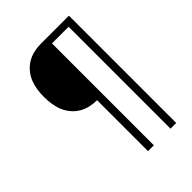

<svg xmlns="http://www.w3.org/2000/svg" viewBox="-215 -832 930 930"><g transform="rotate(-45 250.0 -367.5)"><path d="M239 0V-349Q215 -349 191 -354.5Q167 -360 146 -372.5Q125 -385 109 -404.5Q93 -424 84 -446.5Q75 -469 71.5 -493.5Q68 -518 68 -542Q68 -567 71.5 -591Q75 -615 84 -637.5Q93 -660 109 -679.5Q125 -699 146 -711.5Q167 -724 191 -729.5Q215 -735 239 -735H432V0H393V-698H279V0Z"/></g></svg>

Font: Iosevka SS18 Extralight
Style: Regular
Weight: 200
Monospace: yes
Designer: Belleve Invis
Foundry: Belleve Invis
Version: Version 25.1.1; ttfautohint (v1.8.4)